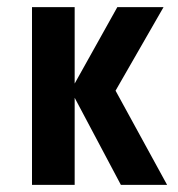

<svg xmlns="http://www.w3.org/2000/svg" viewBox="-20 -520 500 540"><path d="M70 0V-500H190V-285L310 -500H440L305 -265L450 0H320L190 -245V0Z"/></svg>

Font: Cuprum
Style: Bold
Weight: 700
Designer: Jovanny Lemonad
Foundry: Jovanny Lemonad
Version: Version 2.000